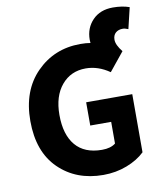

<svg xmlns="http://www.w3.org/2000/svg" viewBox="-90 -891 825 976"><g transform="rotate(-10 322.0 -403.0)"><path d="M365 12Q225 12 135.5 -75.5Q46 -163 46 -322Q46 -479 137.5 -571.5Q229 -664 364 -664Q395 -664 416 -660Q416 -663 415.5 -668.5Q415 -674 415 -677Q415 -737 454 -777.5Q493 -818 559 -818Q607 -818 644 -805L618 -696Q601 -703 590 -703Q567 -703 553 -690.5Q539 -678 539 -655Q539 -628 569 -591L492 -496Q433 -537 369 -537Q292 -537 244.5 -480.5Q197 -424 197 -327Q197 -225 243.5 -170Q290 -115 380 -115Q425 -115 450 -135V-247H342V-367H580V-67Q544 -32 487 -10Q430 12 365 12Z"/></g></svg>

Font: Toshiba Sans
Style: Bold
Weight: 700
Designer: Paul D. Hunt
Foundry: Toshiba Corporation
Version: Version 2.020;PS 2.0;hotconv 1.0.86;makeotf.lib2.5.63406